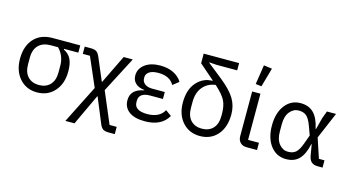

<svg xmlns="http://www.w3.org/2000/svg" viewBox="-99 -1185 3270 1791"><g transform="rotate(15 1536.0 -290.0)"><path d="M47 -252Q47 -373 111.5 -444.5Q176 -516 292 -516H558V-446H420V-439Q469 -416 491 -371Q513 -326 513 -252Q513 -134 448.5 -61Q384 12 280 12Q176 12 111.5 -61Q47 -134 47 -252ZM427 -221V-283Q427 -380 362 -446H292Q217 -446 175 -404.5Q133 -363 133 -283V-221Q133 -142 173 -100.5Q213 -59 280 -59Q347 -59 387 -100.5Q427 -142 427 -221Z M606 200 791 -167 670 -446H601V-516H661Q697 -516 715 -503.5Q733 -491 747 -459L840 -240H843L977 -516H1065L886 -172L1014 130H1083V200H1023Q987 200 968.5 187.5Q950 175 937 143L837 -99H834L694 200Z M1321 12Q1220 12 1167.5 -28Q1115 -68 1115 -137Q1115 -242 1242 -265V-269Q1187 -275 1156.5 -303.5Q1126 -332 1126 -379Q1126 -444 1181.5 -486Q1237 -528 1330 -528Q1404 -528 1458 -501Q1512 -474 1540 -427L1482 -381Q1441 -457 1329 -457Q1270 -457 1241 -436Q1212 -415 1212 -386V-374Q1212 -341 1238.5 -320.5Q1265 -300 1310 -300H1432V-233H1310Q1201 -233 1201 -153V-141Q1201 -59 1326 -59Q1444 -59 1488 -140L1545 -99Q1482 12 1321 12Z M1853 12Q1749 12 1684.5 -60.5Q1620 -133 1620 -250Q1620 -375 1682.5 -445.5Q1745 -516 1835 -516V-521L1690 -647V-740H2032V-670H1832L1762 -675V-671L1905 -557Q2005 -477 2045.5 -409.5Q2086 -342 2086 -259Q2086 -134 2022 -61Q1958 12 1853 12ZM2000 -223V-241Q2000 -318 1975.5 -367.5Q1951 -417 1874 -487Q1799 -478 1752.5 -423.5Q1706 -369 1706 -277V-223Q1706 -142 1746 -100.5Q1786 -59 1853 -59Q1920 -59 1960 -100.5Q2000 -142 2000 -223Z M2289 -585 2232 -592 2261 -780 2341 -769ZM2303 0Q2263 0 2240.5 -23.5Q2218 -47 2218 -85V-516H2298V-70H2403V0Z M2685 12Q2592 12 2535 -62Q2478 -136 2478 -258Q2478 -380 2535 -454Q2592 -528 2685 -528Q2764 -528 2811.5 -480Q2859 -432 2880 -332H2884L2913 -443L2940 -516H3028L2919 -260L2982 -70H3036V0H2991Q2950 0 2928 -19.5Q2906 -39 2899 -83L2882 -184H2878Q2857 -85 2811 -36.5Q2765 12 2685 12ZM2685 -59Q2732 -59 2760 -83Q2788 -107 2812 -173L2843 -258L2812 -343Q2788 -409 2760 -433Q2732 -457 2685 -457Q2635 -457 2599.5 -414Q2564 -371 2564 -294V-222Q2564 -145 2599.5 -102Q2635 -59 2685 -59Z"/></g></svg>

Font: Anuphan
Style: Regular
Weight: 400
Designer: Mike Abbink, Paul van der Laan, Pieter van Rosmalen, Mint Tantisuwanna
Foundry: Bold Monday; Cadson Demak
Version: Version 3.002;hotconv 1.0.109;makeotfexe 2.5.65596